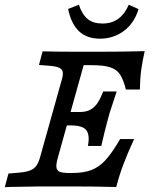

<svg xmlns="http://www.w3.org/2000/svg" viewBox="-21 -786 642 807"><path d="M52.4 -0.8Q25 -0.8 -0.8 0.8L14.5 -56.5L59.7 -60.5Q89.5 -62.9 106 -69.8Q122.6 -76.6 131.9 -89.5Q141.1 -102.4 147.6 -125.8L237.1 -445.2Q244.4 -468.5 243.1 -481.5Q241.9 -494.4 228.6 -500.8Q215.3 -507.3 185.5 -509.7L142.7 -512.9L158.1 -570.2Q219.4 -568.5 305.6 -568.5H310.5H392.7Q496.8 -568.5 587.1 -571Q577.4 -527.4 572.6 -492.3Q567.7 -457.3 566.9 -409.7H508.1Q497.6 -451.6 483.5 -473Q469.4 -494.4 441.9 -503.2Q414.5 -512.1 363.7 -512.1H330.6L222.6 -125Q214.5 -96.8 216.1 -83.1Q217.7 -69.4 229.8 -64.1Q241.9 -58.9 269.4 -58.9H281.5Q330.6 -58.9 363.3 -71.4Q396 -83.9 423.4 -114.1Q450.8 -144.4 483.9 -201.6H542.7Q514.5 -140.3 497.2 -94Q479.8 -47.6 467.7 0Q375.8 -2.4 275 -2.4H149.2H152.4Q116.9 -2.4 52.4 -0.8ZM251.6 -315.3H407.3L391.1 -258.9H235.5ZM275 -258.9 315.3 -315.3Q341.9 -315.3 359.7 -325.4Q377.4 -335.5 389.5 -354Q401.6 -372.6 412.9 -401.6H469.4Q453.2 -354 439.5 -310.5L433.1 -287.1Q418.5 -233.9 404.8 -172.6H348.4Q357.3 -216.1 342.7 -237.5Q328.2 -258.9 275 -258.9ZM265.3 -748.4 310.5 -766.1Q324.2 -725 347.6 -706Q371 -687.1 409.7 -687.1Q448.4 -687.1 475.8 -706.9Q503.2 -726.6 520.2 -766.1L561.3 -747.6Q543.5 -688.7 499.6 -656Q455.6 -623.4 399.2 -623.4Q344.4 -623.4 311.3 -654.4Q278.2 -685.5 265.3 -748.4Z"/></svg>

Font: Playfair Micro SmCond SmLight
Style: Italic
Weight: 360
Width: 4
Italic angle: -15.6°
Designer: Claus Eggers Sørensen
Foundry: Claus Eggers Sørensen
Version: Version 2.203;Glyphs 3.3 (3326)